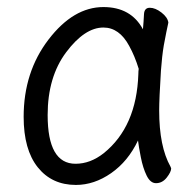

<svg xmlns="http://www.w3.org/2000/svg" viewBox="-20 -506 540 544"><path d="M195 18Q127 18 87 -32Q47 -82 47 -175Q47 -302 117.5 -394Q188 -486 273 -486Q351 -486 385 -423Q387 -445 388 -466Q389 -484 404.5 -484Q420 -484 437.5 -470.5Q455 -457 457 -442Q452 -420 444 -377Q439 -347 436 -306Q431 -225 431 -193Q431 -91 463 -34L465 -29Q465 -19 452.5 -3Q440 13 422 13Q406 13 395.5 -8.5Q385 -30 379 -60.5Q373 -91 371 -108Q343 -49 295 -15.5Q247 18 195 18ZM194 -42Q236 -42 274 -72Q367 -147 372 -296Q372 -304 373 -311Q362 -347 346 -376Q318 -428 273 -428Q220 -428 167.5 -358Q115 -288 115 -180Q115 -42 194 -42Z"/></svg>

Font: LXGW WenKai Mono Lite
Style: Regular
Weight: 400
Monospace: yes
Designer: LXGW / Fontworks Inc.
Foundry: LXGW / Fontworks Inc.
Version: Version 1.520; June 14, 2025